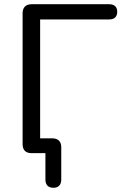

<svg xmlns="http://www.w3.org/2000/svg" viewBox="-20 -725 582 909"><path d="M233 164C257 164 270 150 270 125V-28C270 -55 255 -70 228 -70H170V-633H497C522 -633 535 -646 535 -669C535 -692 522 -705 497 -705H130C102 -705 87 -690 87 -662V-43C87 -14 102 0 129 0H195V125C195 150 208 164 233 164Z"/></svg>

Font: SN Pro Book
Style: Regular
Weight: 350
Designer: Tobias Whetton
Foundry: Supernotes
Version: Version 1.003;Glyphs 3.3 (3324)